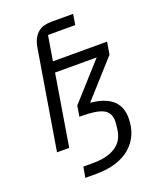

<svg xmlns="http://www.w3.org/2000/svg" viewBox="-168 -840 937 1140"><g transform="rotate(-20 300.0 -270.0)"><path d="M64 0 167 -623Q173 -658 185.5 -680.5Q198 -703 215.5 -716.5Q233 -730 254 -735Q275 -740 298 -740H435L424 -673H252L226 -516H568L555 -438L349 -209Q437 -202 485 -162Q533 -122 533 -46Q533 10 513.5 55Q494 100 457 132.5Q420 165 365 182.5Q310 200 240 200H170L182 133H247Q288 133 322.5 125Q357 117 383.5 100.5Q410 84 426 58.5Q442 33 447 -2Q450 -26 451 -37.5Q452 -49 452 -57Q452 -111 410.5 -132Q369 -153 277 -153H261L272 -220L478 -449H215L141 0Z"/></g></svg>

Font: IBM Plex Mono
Style: Italic
Weight: 400
Italic angle: -9°
Monospace: yes
Designer: Mike Abbink, Paul van der Laan, Pieter van Rosmalen
Foundry: Bold Monday
Version: Version 2.3